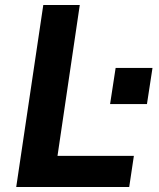

<svg xmlns="http://www.w3.org/2000/svg" viewBox="-20 -743 632 763"><path d="M44.5 0 152 -723H297L208.5 -123.5H512L493.5 0ZM417.5 -329.5 439.5 -473H586L564 -329.5Z"/></svg>

Font: Public Sans
Style: Bold Italic
Weight: 700
Italic angle: -8°
Designer: The Public Sans project authors (U.S. Web Design System). Libre Franklin designed by Pablo Impallari and Rodrigo Fuenzal
Version: Version 1.008; ttfautohint (v1.8.1) -l 8 -r 50 -G 200 -x 14 